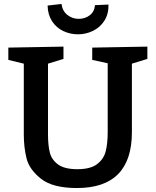

<svg xmlns="http://www.w3.org/2000/svg" viewBox="-20 -937 784 968"><path d="M723 -702V-640L645 -616V-271Q645 11 368 11Q246 11 187 -35.5Q128 -82 114 -138Q100 -194 100 -259V-616L22 -635V-697L300 -702V-640L222 -616V-259Q222 -205 231 -168.5Q240 -132 272.5 -108Q305 -84 370 -84Q436 -84 469.5 -109.5Q503 -135 513 -174.5Q523 -214 523 -271V-618L445 -635V-697ZM220 -909 290 -917Q295 -881 320 -861.5Q345 -842 377 -842Q409 -842 432.5 -860Q456 -878 459 -911L527 -914Q528 -867 506.5 -833Q485 -799 449 -781.5Q413 -764 373 -764Q334 -764 299 -780.5Q264 -797 242.5 -830Q221 -863 220 -909Z"/></svg>

Font: Bitter Pro SemiBold
Style: Regular
Weight: 600
Designer: Sol Matas, and Bitter project Authors
Foundry: Sol Matas
Version: Version 1.010